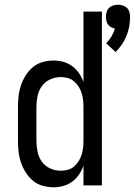

<svg xmlns="http://www.w3.org/2000/svg" viewBox="-20 -784 570 812"><path d="M469 -564 429 -601Q442 -614 451.5 -630Q461 -646 466 -663Q458 -665 450 -669Q442 -673 437 -680Q432 -687 430 -695.5Q428 -704 428 -713Q428 -723 431 -733.5Q434 -744 441.5 -751Q449 -758 459 -761Q469 -764 479 -764Q489 -764 499 -761Q509 -758 516.5 -751Q524 -744 527 -733.5Q530 -723 530 -713Q530 -692 526.5 -672Q523 -652 515 -632.5Q507 -613 495.5 -596Q484 -579 469 -564ZM206 8Q183 8 160 1.5Q137 -5 119 -20Q101 -35 88.5 -55Q76 -75 68.5 -97.5Q61 -120 58.5 -143.5Q56 -167 56 -190V-330Q56 -353 58.5 -376.5Q61 -400 68.5 -422.5Q76 -445 88.5 -465Q101 -485 119 -500Q137 -515 160 -521.5Q183 -528 206 -528Q227 -528 247.5 -522.5Q268 -517 285 -504.5Q302 -492 314 -474.5Q326 -457 333 -437V-735H411V0H333V-83Q326 -63 314 -45.5Q302 -28 285 -15.5Q268 -3 247.5 2.5Q227 8 206 8ZM237 -62Q252 -62 267 -66Q282 -70 293.5 -80Q305 -90 313 -103Q321 -116 325.5 -130.5Q330 -145 331.5 -160Q333 -175 333 -190V-330Q333 -345 331.5 -360Q330 -375 325.5 -389.5Q321 -404 313 -417Q305 -430 293 -440Q281 -450 266.5 -454Q252 -458 237 -458Q213 -458 191.5 -448Q170 -438 156.5 -419Q143 -400 138.5 -376.5Q134 -353 134 -330V-190Q134 -167 138.5 -143.5Q143 -120 156.5 -101Q170 -82 191.5 -72Q213 -62 237 -62Z"/></svg>

Font: Iosevka NFM
Style: Regular
Weight: 400
Monospace: yes
Designer: Belleve Invis
Foundry: Belleve Invis
Version: Version 29.0.4; ttfautohint (v1.8.4);Nerd Fonts 3.3.0